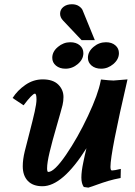

<svg xmlns="http://www.w3.org/2000/svg" viewBox="-20 -857 623 886"><path d="M175.8 2.4Q131.8 2.4 108.4 -22.2Q85 -46.9 85 -89.8Q85 -121.1 94.2 -158.7Q100.1 -183.1 116 -243.9Q131.8 -304.7 140.1 -341.8Q148.4 -378.9 148.4 -397.9Q148.4 -424.8 141.1 -424.8Q129.4 -424.8 88.9 -371.1L38.1 -404.8Q60.5 -439.9 97.2 -465.3Q133.8 -490.7 177.2 -490.7Q224.6 -490.7 248.8 -466.8Q272.9 -442.9 272.9 -409.2Q272.9 -390.6 268.6 -372.1Q262.2 -346.7 241.5 -275.4Q220.7 -204.1 209 -155Q197.3 -106 197.3 -80.6Q197.3 -63.5 202.6 -63.5Q230.5 -63.5 284.7 -142.6Q338.9 -221.7 386 -322Q433.1 -422.4 444.3 -482.4Q445.3 -487.3 445.8 -490.2Q487.3 -485.4 503.9 -485.4L568.4 -490.7Q489.7 -152.3 489.7 -86.9Q489.7 -70.3 496.6 -70.3Q507.3 -70.3 537.6 -77.6L536.6 -35.6Q505.4 -29.8 480 -22.2Q454.6 -14.6 429.4 -5.4Q404.3 3.9 387.7 8.8L366.7 5.9Q355.5 -9.8 355.5 -37.6Q355.5 -65.9 364.3 -107.4Q371.1 -141.1 378.9 -172.9Q268.6 2.4 175.8 2.4ZM304.2 -662.1Q331.5 -662.1 348.1 -647.9Q364.7 -633.8 364.7 -611.8Q364.7 -583.5 339.4 -561.8Q314 -540 282.2 -540Q255.4 -540 238.3 -554.2Q221.2 -568.4 221.2 -590.3Q221.2 -618.7 247.1 -640.4Q272.9 -662.1 304.2 -662.1ZM468.8 -662.1Q495.6 -662.1 512.2 -647.9Q528.8 -633.8 528.8 -611.8Q528.8 -583.5 503.4 -561.8Q478 -540 446.8 -540Q419.9 -540 402.8 -554.2Q385.7 -568.4 385.7 -590.3Q385.7 -618.7 411.4 -640.4Q437 -662.1 468.8 -662.1ZM417.5 -671.9H356.4L271.5 -761.7Q257.3 -776.4 257.3 -793.5Q257.3 -813 272.7 -825.2Q288.1 -837.4 311.5 -837.4Q332 -837.4 345 -828.1Q357.9 -818.8 361.3 -809.6Q407.2 -696.8 417.5 -671.9Z"/></svg>

Font: Flanker
Style: Bold Italic
Weight: 700
Italic angle: -12°
Designer: Flanker
Version: Version 2.000